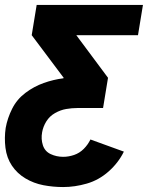

<svg xmlns="http://www.w3.org/2000/svg" viewBox="-26 -550 622 775"><path d="M229 205Q276 205 324.5 191Q373 177 412.5 142Q452 107 474 62L339 13Q329 34 312 51Q295 68 273 75.5Q251 83 229 83Q202 83 178.5 72Q155 61 147 36Q139 11 144 -16Q148 -39 161 -60Q174 -81 196 -93.5Q218 -106 241 -110Q264 -114 287 -114H390L410 -236L282 -408H531L551 -530H122L102 -408L231 -236L230 -234Q190 -229 150.5 -215Q111 -201 76.5 -175Q42 -149 23 -111Q4 -73 -3 -34Q-9 6 -4 46.5Q1 87 22 118.5Q43 150 76.5 170Q110 190 149 197.5Q188 205 229 205Z"/></svg>

Font: Iosevka Sparkle Heavy
Style: Italic
Weight: 900
Italic angle: -9°
Designer: Belleve Invis
Foundry: Belleve Invis
Version: Version 4.5.0; ttfautohint (v1.8.3)